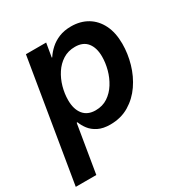

<svg xmlns="http://www.w3.org/2000/svg" viewBox="-187 -678 972 1016"><g transform="rotate(-30 298.5 -170.0)"><path d="M-15.1 204.1 107.4 -535.6H231L216.8 -451.7H219.7Q234.9 -475.6 258.1 -496.6Q281.2 -517.6 313.2 -530.8Q345.2 -543.9 387.2 -543.9Q443.8 -543.9 486.6 -518.3Q529.3 -492.7 553.2 -444.6Q577.1 -396.5 577.1 -328.6Q577.1 -268.6 559.8 -208.5Q542.5 -148.4 508.5 -99.1Q474.6 -49.8 424.6 -19.8Q374.5 10.3 309.1 10.3Q265.1 10.3 235.6 -4.6Q206.1 -19.5 189 -42Q171.9 -64.5 163.6 -87.4H158.7L110.4 204.1ZM279.3 -93.8Q321.8 -93.8 353.8 -115Q385.7 -136.2 407.2 -170.7Q428.7 -205.1 439.5 -245.4Q450.2 -285.6 450.2 -323.7Q450.2 -377.4 425.3 -408.7Q400.4 -439.9 351.1 -439.9Q309.1 -439.9 277.1 -419.7Q245.1 -399.4 223.4 -366.2Q201.7 -333 190.4 -292.7Q179.2 -252.4 179.2 -212.9Q179.2 -157.7 204.8 -125.7Q230.5 -93.8 279.3 -93.8Z"/></g></svg>

Font: Inter 20pt SemiBold
Style: Italic
Weight: 600
Italic angle: -9.3988°
Version: Version 4.001;git-66647c0bb